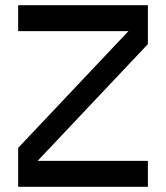

<svg xmlns="http://www.w3.org/2000/svg" viewBox="-20 -720 640 740"><path d="M50 0H550V-100H125L550 -550V-700H50V-600H475L50 -150Z"/></svg>

Font: LS-VG5000
Style: Regular
Weight: 400
Designer: Justin Bihan, 2021
Foundry: Justin Bihan, 2021
Version: Version 1.000;Glyphs 3.1.2 (3151)